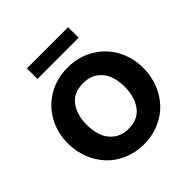

<svg xmlns="http://www.w3.org/2000/svg" viewBox="-174 -759 899 899"><g transform="rotate(-45 275.5 -310.0)"><path d="M137.7 -560.1V-629.9H410.6V-560.1ZM24.9 -245.1Q24.9 -314 55.4 -371.3Q85.9 -428.7 143.8 -463.4Q201.7 -498 274.9 -498Q348.1 -498 406 -463.4Q463.9 -428.7 494.4 -371.3Q524.9 -314 524.9 -245.1Q524.9 -193.4 506.8 -147Q488.8 -100.6 456.8 -65.9Q424.8 -31.2 377.4 -10.7Q330.1 9.8 274.9 9.8Q219.7 9.8 172.4 -10.7Q125 -31.2 93 -65.9Q61 -100.6 43 -147Q24.9 -193.4 24.9 -245.1ZM274.9 -92.8Q338.4 -92.8 369.6 -136Q400.9 -179.2 400.9 -245.1Q400.9 -287.1 388.7 -319.8Q376.5 -352.5 347.4 -373.8Q318.4 -395 274.9 -395Q211.4 -395 180.2 -352.8Q148.9 -310.5 148.9 -245.1Q148.9 -203.1 161.1 -169.9Q173.3 -136.7 202.6 -114.7Q231.9 -92.8 274.9 -92.8Z"/></g></svg>

Font: HK Grotesk Legacy
Style: Bold
Weight: 700
Designer: Alfredo Marco Pradil
Foundry: Hanken Design Co.
Version: Version 2.022;PS 002.022;hotconv 1.0.88;makeotf.lib2.5.64775